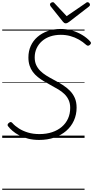

<svg xmlns="http://www.w3.org/2000/svg" viewBox="-20 -1247 843 1737"><path d="M334 19Q280 19 234.5 7.5Q189 -4 154 -22.5Q119 -41 93.5 -63Q68 -85 53 -105Q47 -112 49 -120Q51 -128 60 -135Q71 -144 78 -143Q85 -142 92 -134Q116 -107 151.5 -84.5Q187 -62 233 -48Q279 -34 337 -34Q400 -34 451 -51Q502 -68 539 -99.5Q576 -131 595.5 -174.5Q615 -218 615 -271Q615 -311 601.5 -341Q588 -371 564.5 -394.5Q541 -418 508.5 -437.5Q476 -457 437 -478Q406 -494 376.5 -512Q347 -530 321.5 -550.5Q296 -571 277 -596.5Q258 -622 247.5 -654.5Q237 -687 237 -727Q237 -784 258 -831Q279 -878 318.5 -912.5Q358 -947 411.5 -966Q465 -985 530 -985Q583 -985 632.5 -970.5Q682 -956 724 -930.5Q766 -905 795 -873Q804 -864 803 -856.5Q802 -849 793 -841Q784 -833 776 -833.5Q768 -834 761 -840Q729 -869 692.5 -889.5Q656 -910 615.5 -921Q575 -932 530 -932Q478 -932 435 -917.5Q392 -903 360.5 -875.5Q329 -848 311.5 -810.5Q294 -773 294 -728Q294 -689 307 -660Q320 -631 343 -607.5Q366 -584 398 -564Q430 -544 468 -524Q510 -502 547 -478.5Q584 -455 612.5 -426Q641 -397 657 -360Q673 -323 673 -273Q673 -210 648.5 -156Q624 -102 579 -63Q534 -24 472 -2.5Q410 19 334 19ZM772 -1227Q781 -1227 787.5 -1219.5Q794 -1212 794 -1205Q794 -1199 792 -1195.5Q790 -1192 785 -1188L605 -1049Q595 -1042 588.5 -1039Q582 -1036 574 -1036Q567 -1036 561.5 -1039.5Q556 -1043 550 -1050L438 -1190Q435 -1195 433.5 -1199Q432 -1203 432 -1206Q432 -1216 441 -1221.5Q450 -1227 457 -1227Q464 -1227 467.5 -1224Q471 -1221 475 -1216L583 -1101L751 -1216Q758 -1221 762 -1224Q766 -1227 772 -1227ZM0 460H745V470H0ZM0 -20H745V0H0ZM0 -505H745V-500H0ZM0 -980H745V-970H0Z"/></svg>

Font: Playwrite NO Guides
Style: Regular
Weight: 400
Designer: Veronika Burian, José Scaglione
Foundry: TypeTogether
Version: Version 1.003